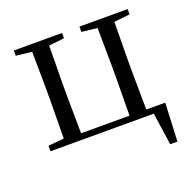

<svg xmlns="http://www.w3.org/2000/svg" viewBox="-122 -637 923 924"><g transform="rotate(-20 340.0 -175.5)"><path d="M43 0H572L596 165H633L642 -31H545L543 -229V-288L545 -480L626 -489V-516H379V-489L459 -480L461 -288V-229L459 -31H211L209 -229V-288L211 -480L290 -489V-516H43V-489L124 -480L126 -288V-229L124 -36L43 -28Z"/></g></svg>

Font: Source Han Serif CN
Style: Regular
Weight: 400
Designer: Ryoko NISHIZUKA 西塚涼子 (kana & ideographs); Frank Grießhammer (Latin, Greek & Cyrillic); Wenlong ZHANG 张文龙 (bopomofo); San
Foundry: Adobe
Version: Version 2.003;hotconv 1.1.1;makeotfexe 2.6.0